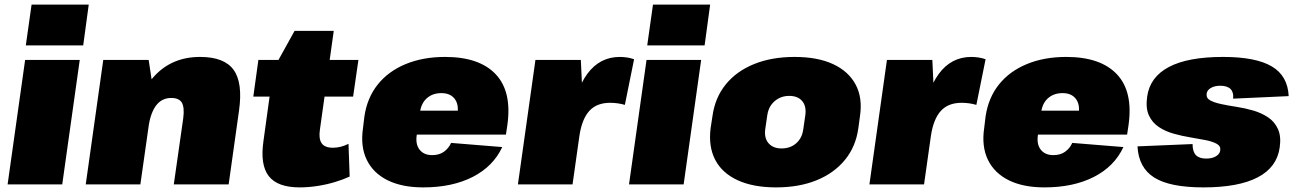

<svg xmlns="http://www.w3.org/2000/svg" viewBox="-20 -800 5616 833"><path d="M326 -540 250 0H13L89 -540ZM365 -780 341 -603H92L117 -780Z M775 -287Q781 -334 769 -354.5Q757 -375 723 -375Q683 -375 658.5 -344Q634 -313 624 -250L538 -163L547 -221Q571 -383 648 -468Q725 -553 848 -553Q953 -553 993.5 -497Q1034 -441 1017 -320L972 0H734ZM428 -540H625L646 -401L589 0H352Z M1280 13Q1184 13 1146 -36Q1108 -85 1123 -188L1166 -500L1258 -666H1428L1368 -238Q1362 -198 1375.5 -178.5Q1389 -159 1425 -159Q1440 -159 1457 -163Q1474 -167 1492 -176L1497 -34Q1469 -21 1432.5 -10Q1396 1 1356.5 7Q1317 13 1280 13ZM1101 -540H1535L1512 -381H1079Z M1816 13Q1724 13 1661.5 -18Q1599 -49 1571 -107Q1543 -165 1555 -245L1561 -295Q1573 -376 1619 -433.5Q1665 -491 1740 -522Q1815 -553 1911 -553Q2060 -553 2131 -477.5Q2202 -402 2181 -256L2175 -216H1746L1760 -320H2003L1962 -282L1965 -306Q1971 -348 1952 -372Q1933 -396 1895 -396Q1857 -396 1832 -374Q1807 -352 1802 -312L1788 -214Q1782 -174 1800.5 -150.5Q1819 -127 1855 -127Q1886 -127 1906.5 -142Q1927 -157 1937 -180L2159 -162Q2120 -78 2031 -32.5Q1942 13 1816 13Z M2303 -540H2500L2510 -325L2464 0H2227ZM2454 -263Q2474 -406 2528 -479.5Q2582 -553 2669 -553Q2685 -553 2701 -550.5Q2717 -548 2731 -543L2691 -345Q2660 -354 2627 -354Q2569 -354 2537 -319Q2505 -284 2494 -212Z M3022 -540 2946 0H2709L2785 -540ZM3061 -780 3037 -603H2788L2813 -780Z M3347 13Q3248 13 3180.5 -18Q3113 -49 3083 -106.5Q3053 -164 3063 -244L3071 -296Q3082 -376 3128.5 -433.5Q3175 -491 3251.5 -522Q3328 -553 3427 -553Q3527 -553 3594 -522Q3661 -491 3692 -433.5Q3723 -376 3711 -296L3704 -244Q3693 -164 3646 -106.5Q3599 -49 3523 -18Q3447 13 3347 13ZM3371 -156Q3409 -156 3434.5 -178.5Q3460 -201 3465 -239L3474 -301Q3479 -340 3460 -362Q3441 -384 3404 -384Q3379 -384 3359 -373.5Q3339 -363 3326 -345Q3313 -327 3309 -301L3300 -239Q3295 -201 3314.5 -178.5Q3334 -156 3371 -156Z M3828 -540H4025L4035 -325L3989 0H3752ZM3979 -263Q3999 -406 4053 -479.5Q4107 -553 4194 -553Q4210 -553 4226 -550.5Q4242 -548 4256 -543L4216 -345Q4185 -354 4152 -354Q4094 -354 4062 -319Q4030 -284 4019 -212Z M4511 13Q4419 13 4356.5 -18Q4294 -49 4266 -107Q4238 -165 4250 -245L4256 -295Q4268 -376 4314 -433.5Q4360 -491 4435 -522Q4510 -553 4606 -553Q4755 -553 4826 -477.5Q4897 -402 4876 -256L4870 -216H4441L4455 -320H4698L4657 -282L4660 -306Q4666 -348 4647 -372Q4628 -396 4590 -396Q4552 -396 4527 -374Q4502 -352 4497 -312L4483 -214Q4477 -174 4495.5 -150.5Q4514 -127 4550 -127Q4581 -127 4601.5 -142Q4622 -157 4632 -180L4854 -162Q4815 -78 4726 -32.5Q4637 13 4511 13Z M5201 13Q5056 13 4988 -29.5Q4920 -72 4915 -165L5154 -175Q5154 -142 5168.5 -127Q5183 -112 5213 -112Q5239 -112 5255.5 -122Q5272 -132 5274 -147Q5277 -166 5259 -176Q5241 -186 5211 -192Q5181 -198 5144.5 -204Q5108 -210 5072 -220Q5036 -230 5007.5 -249Q4979 -268 4964.5 -299.5Q4950 -331 4957 -381Q4969 -466 5051.5 -509.5Q5134 -553 5286 -553Q5428 -553 5497.5 -512Q5567 -471 5571 -383L5330 -372Q5333 -399 5319 -413.5Q5305 -428 5274 -428Q5250 -428 5233.5 -418.5Q5217 -409 5215 -393Q5213 -374 5230.5 -364.5Q5248 -355 5278 -348.5Q5308 -342 5344.5 -336.5Q5381 -331 5417 -320.5Q5453 -310 5481.5 -291Q5510 -272 5524.5 -240Q5539 -208 5532 -160Q5520 -74 5436.5 -30.5Q5353 13 5201 13Z"/></svg>

Font: Pathway Extreme SemiCondensed Black
Style: Italic
Weight: 900
Width: 4
Italic angle: -8°
Version: Version 1.001;gftools[0.9.26]